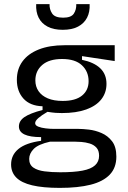

<svg xmlns="http://www.w3.org/2000/svg" viewBox="-20 -740 621 934"><path d="M271 174Q189 174 136.5 161.5Q84 149 59 123.5Q34 98 34 60Q34 14 70 -15.5Q106 -45 180 -55V-73Q126 -73 99 -86Q72 -99 72 -125Q72 -152 99 -170.5Q126 -189 187 -205V-223Q126 -225 94 -260.5Q62 -296 62 -352Q62 -404 89.5 -441.5Q117 -479 169 -499.5Q221 -520 294 -520H538V-443L379 -467V-449Q437 -437 467.5 -408Q498 -379 498 -332Q498 -289 473 -257Q448 -225 399.5 -207.5Q351 -190 281 -190Q266 -190 251 -191Q236 -192 211 -196Q183 -180 167 -166Q151 -152 151 -141Q151 -130 166 -124Q181 -118 202.5 -115.5Q224 -113 243 -113H362Q382 -113 412.5 -109.5Q443 -106 473.5 -93Q504 -80 525 -53Q546 -26 546 22Q546 76 514 109.5Q482 143 421 158.5Q360 174 271 174ZM273 98Q340 98 381.5 90Q423 82 442.5 64Q462 46 462 18Q462 -8 449 -22Q436 -36 416 -42Q396 -48 375.5 -49.5Q355 -51 341 -51H224Q166 -38 144 -15.5Q122 7 122 33Q122 61 142 75Q162 89 196.5 93.5Q231 98 273 98ZM285 -249Q347 -249 379 -275Q411 -301 411 -345Q411 -392 378.5 -422.5Q346 -453 282 -453Q219 -453 185.5 -424Q152 -395 152 -349Q152 -319 167.5 -296.5Q183 -274 212.5 -261.5Q242 -249 285 -249ZM156 -720H221Q220 -695 233.5 -674.5Q247 -654 287 -654Q326 -654 339 -673.5Q352 -693 351 -720H416Q418 -682 403.5 -654Q389 -626 359.5 -610.5Q330 -595 285 -595Q241 -595 211.5 -610.5Q182 -626 168 -654Q154 -682 156 -720Z"/></svg>

Font: Bricolage Grotesque 18pt
Style: Regular
Weight: 400
Version: Version 1.001;gftools[0.9.33.dev8+g029e19f]